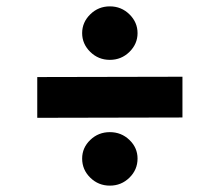

<svg xmlns="http://www.w3.org/2000/svg" viewBox="-20 -656 690 603"><path d="M325 -468Q289 -468 263.5 -493Q238 -518 238 -552Q238 -586 263.5 -611Q289 -636 325 -636Q361 -636 386.5 -611Q412 -586 412 -552Q412 -518 386.5 -493Q361 -468 325 -468ZM97 -286V-414L553 -415V-287ZM325 -73Q289 -73 263.5 -98Q238 -123 238 -158Q238 -192 263.5 -216.5Q289 -241 325 -241Q361 -241 386.5 -216.5Q412 -192 412 -158Q412 -123 386.5 -98Q361 -73 325 -73Z"/></svg>

Font: REM
Style: Bold
Weight: 700
Designer: Octavio Pardo
Foundry: Ashler Design
Version: Version 1.005;gftools[0.9.28]